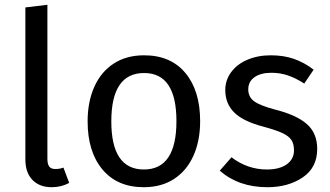

<svg xmlns="http://www.w3.org/2000/svg" viewBox="-20 -770 1380 802"><path d="M86 -104V-739L178 -750V-106Q178 -85 185.5 -74.5Q193 -64 211 -64Q230 -64 245 -70L269 -6Q236 12 196 12Q145 12 115.5 -18.5Q86 -49 86 -104Z M816 -264Q816 -182 788 -119.5Q760 -57 707 -22.5Q654 12 581 12Q470 12 408 -62Q346 -136 346 -263Q346 -345 374 -407.5Q402 -470 455 -504.5Q508 -539 582 -539Q693 -539 754.5 -465Q816 -391 816 -264ZM445 -263Q445 -62 581 -62Q717 -62 717 -264Q717 -465 582 -465Q445 -465 445 -263Z M1290 -479 1251 -421Q1215 -444 1182.5 -455Q1150 -466 1114 -466Q1069 -466 1043 -447.5Q1017 -429 1017 -397Q1017 -365 1041.5 -347Q1066 -329 1130 -312Q1218 -290 1261.5 -252Q1305 -214 1305 -148Q1305 -70 1244.5 -29Q1184 12 1097 12Q977 12 898 -57L947 -113Q1014 -62 1095 -62Q1147 -62 1177.5 -83.5Q1208 -105 1208 -142Q1208 -169 1197 -185.5Q1186 -202 1159 -214.5Q1132 -227 1080 -241Q996 -263 958.5 -300Q921 -337 921 -394Q921 -435 945.5 -468.5Q970 -502 1013.5 -520.5Q1057 -539 1111 -539Q1165 -539 1208 -524Q1251 -509 1290 -479Z"/></svg>

Font: Fira Sans
Style: Regular
Weight: 400
Designer: bBox Type GmbH & Carrois Corporate GbR & Edenspiekermann AG
Foundry: bBox Type GmbH & Carrois Corporate GbR & Edenspiekermann AG
Version: Version 4.301